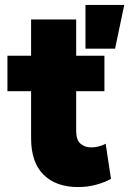

<svg xmlns="http://www.w3.org/2000/svg" viewBox="-20 -740 522 775"><path d="M295 15Q206 15 155.8 -34.8Q105.5 -84.5 105.5 -182.5V-661.5H287.5V-515H401.5V-372H287.5V-212Q287.5 -175 305 -160Q322.5 -145 348 -145Q363 -145 378.2 -148.8Q393.5 -152.5 406.5 -160L428 -18Q404.5 -4.5 369.5 5.2Q334.5 15 295 15ZM10 -372V-515H121V-372ZM325 -543.5V-720H481.5L444.5 -543.5Z"/></svg>

Font: Geologica ExtraBold
Style: Regular
Weight: 800
Designer: Sindre Bremnes, Frode Helland
Foundry: Monokrom Skriftforlag AS
Version: Version 1.010;gftools[0.9.28]